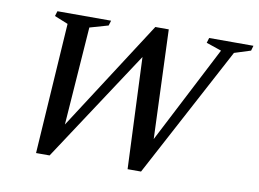

<svg xmlns="http://www.w3.org/2000/svg" viewBox="-75 -795 1231 914"><g transform="rotate(10 540.5 -338.0)"><path d="M933 -626.5 859.5 -651.5 867 -676H1081L1074 -651.5L995.5 -626.5L658 6.5H593L568.5 -569.5L600.5 -578L216 6.5H150.5L191.5 -625L126 -651.5L133.5 -676H393L385.5 -651.5L296.5 -626L259 -107.5H234L605.5 -683H670.5L693 -93.5L652 -81.5Z"/></g></svg>

Font: Newsreader 16pt Medium
Style: Italic
Weight: 500
Italic angle: -17°
Designer: Hugues Gentile
Foundry: Production Type
Version: Version 1.003